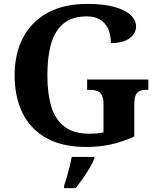

<svg xmlns="http://www.w3.org/2000/svg" viewBox="-20 -744 809 985"><path d="M423 10Q299 10 217.5 -36Q136 -82 95.5 -164.5Q55 -247 55 -358Q55 -466 97 -548.5Q139 -631 222.5 -677.5Q306 -724 428 -724Q511 -724 566.5 -708.5Q622 -693 650 -667Q678 -641 678 -608Q678 -573 645 -548Q612 -523 549 -523Q549 -564 535.5 -594.5Q522 -625 495 -642.5Q468 -660 425 -660Q352 -660 307.5 -624.5Q263 -589 243 -522Q223 -455 223 -358Q223 -262 244 -195Q265 -128 312.5 -93Q360 -58 438 -58Q457 -58 475.5 -59.5Q494 -61 511 -65V-212Q511 -239 503 -254.5Q495 -270 479.5 -276.5Q464 -283 440 -283H427V-336H741V-283H728Q708 -283 694.5 -276Q681 -269 675 -253Q669 -237 669 -208V-44Q611 -17 551 -3.5Q491 10 423 10ZM309 208Q316 188 323.5 162Q331 136 337.5 109.5Q344 83 348 61H464V71Q455 92 439 119Q423 146 404.5 172.5Q386 199 369 221H309Z"/></svg>

Font: Noto Serif Kannada
Style: Bold
Weight: 700
Version: Version 2.003